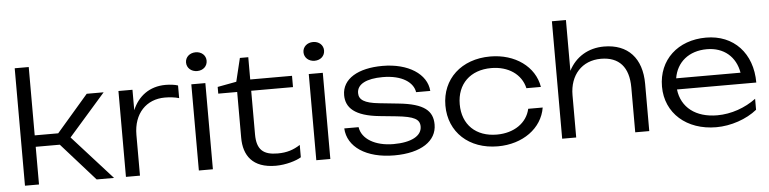

<svg xmlns="http://www.w3.org/2000/svg" viewBox="-46 -1006 5024 1254"><g transform="rotate(-5 2465.5 -379.0)"><path d="M167 0V-247H325L545 0H659L399 -288L640 -563H529L321 -322H167V-770H75V0Z M1128 -565C1108 -572 1076 -576 1047 -576C941 -576 866 -518 829 -429V-563H737V0H829V-267C829 -408 914 -494 1035 -494C1066 -494 1103 -490 1128 -482Z M1215 0H1307V-565H1215ZM1261 -648C1300 -648 1328 -674 1328 -710C1328 -745 1300 -771 1261 -771C1222 -771 1193 -745 1193 -710C1193 -674 1222 -648 1261 -648Z M1509 -489V-189C1509 -73 1566 13 1719 13C1785 13 1854 -8 1886 -28V-109C1843 -81 1799 -66 1738 -66C1644 -66 1601 -102 1601 -203V-489H1875V-563H1601V-709H1546L1509 -556L1385 -533V-489Z M1985 0H2077V-565H1985ZM2031 -648C2070 -648 2098 -674 2098 -710C2098 -745 2070 -771 2031 -771C1992 -771 1963 -745 1963 -710C1963 -674 1992 -648 2031 -648Z M2775 -165C2775 -254 2721 -305 2551 -322L2427 -335C2328 -345 2295 -370 2295 -413C2295 -471 2357 -503 2464 -503C2593 -503 2664 -449 2673 -386H2766C2758 -498 2637 -576 2469 -576C2310 -576 2203 -515 2203 -407C2203 -325 2260 -267 2423 -251L2532 -240C2647 -228 2683 -208 2683 -160C2683 -98 2613 -61 2497 -61C2377 -61 2290 -113 2279 -191H2185C2191 -69 2312 13 2496 13C2673 13 2775 -58 2775 -165Z M3393 -214C3373 -123 3288 -64 3175 -64C3038 -64 2950 -148 2950 -282C2950 -415 3038 -500 3175 -500C3287 -500 3372 -442 3393 -349H3488C3466 -484 3338 -576 3175 -576C2986 -576 2856 -456 2856 -282C2856 -107 2986 13 3175 13C3338 13 3466 -79 3488 -214Z M3597 0H3689V-277C3689 -409 3770 -498 3894 -498C4013 -498 4076 -428 4076 -294V0H4168V-310C4168 -478 4078 -576 3921 -576C3818 -576 3734 -525 3689 -437V-770H3597Z M4607 13C4703 13 4806 -22 4875 -78V-150C4804 -97 4712 -64 4620 -64C4479 -64 4386 -136 4372 -255H4892C4892 -447 4772 -576 4590 -576C4405 -576 4276 -457 4276 -282C4276 -107 4413 13 4607 13ZM4589 -500C4700 -500 4777 -434 4795 -328H4373C4390 -433 4471 -500 4589 -500Z"/></g></svg>

Font: Bounded Light
Style: Regular
Weight: 300
Designer: Vlad Churkin
Version: Version 3.0